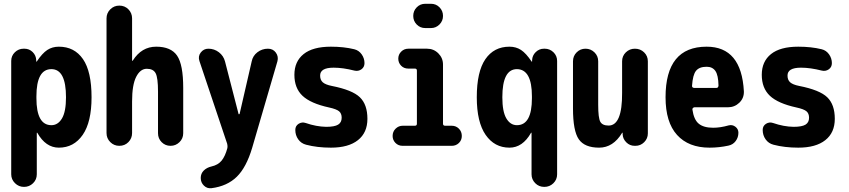

<svg xmlns="http://www.w3.org/2000/svg" viewBox="-20 -780 4540 1027"><path d="M254.9 -110.4Q290 -110.4 311.5 -146.5Q333 -182.6 333 -259.8Q333 -410.2 254.9 -410.2Q174.8 -410.2 174.8 -264.6V-254.9Q174.8 -110.4 254.9 -110.4ZM294.9 -530.3Q377.9 -530.3 423.8 -463.9Q469.7 -397.5 469.7 -259.8Q469.7 -127 422.4 -58.6Q375 9.8 294.9 9.8Q224.6 9.8 179.7 -69.3Q179.7 -70.3 177.7 -70.3Q176.8 -70.3 176.8 -69.3V152.3Q176.8 180.7 156.7 200.2Q136.7 219.7 108.4 219.7Q80.1 219.7 60.1 199.7Q40 179.7 40 152.3V-454.1Q40 -481.4 59.6 -500.5Q79.1 -519.5 106.4 -519.5H110.4Q136.7 -519.5 154.8 -501.5Q172.9 -483.4 173.8 -458V-451.2Q173.8 -450.2 174.8 -450.2Q176.8 -450.2 176.8 -451.2Q206.1 -495.1 232.9 -512.7Q259.8 -530.3 294.9 -530.3Z M815.4 -530.3Q894.5 -530.3 927.2 -482.4Q960 -434.6 960 -309.6V-67.4Q960 -39.1 939.9 -19.5Q919.9 0 892.1 0Q864.3 0 844.7 -19.5Q825.2 -39.1 825.2 -67.4V-290Q825.2 -364.3 812.5 -388.2Q799.8 -412.1 765.1 -412.1Q730.5 -412.1 708.5 -369.1Q686.5 -326.2 686.5 -237.3V-68.4Q686.5 -40 667 -20Q647.5 0 618.2 0Q589.8 0 569.8 -20Q549.8 -40 549.8 -68.4V-681.6Q549.8 -710 569.8 -730Q589.8 -750 618.2 -750Q647.5 -750 667 -730Q686.5 -710 686.5 -681.6V-456.1Q686.5 -455.1 688.5 -455.1Q690.4 -455.1 690.4 -456.1Q737.3 -530.3 815.4 -530.3Z M1413.1 -519.5Q1440.4 -519.5 1455.6 -498.5Q1470.7 -477.5 1463.9 -452.1L1329.1 9.8Q1297.9 115.2 1246.6 165.5Q1195.3 215.8 1111.3 226.6Q1087.9 229.5 1070.8 212.9Q1053.7 196.3 1053.7 171.9Q1053.7 148.4 1069.8 132.3Q1085.9 116.2 1111.3 110.4Q1146.5 102.5 1165.5 79.1Q1184.6 55.7 1196.3 11.7Q1198.2 2 1195.3 -10.7L1046.9 -453.1Q1038.1 -478.5 1053.7 -499Q1069.3 -519.5 1094.7 -519.5Q1126 -519.5 1150.9 -500.5Q1175.8 -481.4 1183.6 -451.2L1255.9 -170.9Q1255.9 -168.9 1258.3 -168.9Q1260.7 -168.9 1261.7 -170.9L1326.2 -451.2Q1332 -481.4 1356.9 -500.5Q1381.8 -519.5 1413.1 -519.5Z M1754.9 -320.3Q1864.3 -298.8 1904.8 -259.8Q1945.3 -220.7 1945.3 -144.5Q1945.3 -70.3 1894.5 -30.3Q1843.8 9.8 1750 9.8Q1676.8 9.8 1617.2 -5.9Q1590.8 -12.7 1575.2 -34.7Q1559.6 -56.6 1559.6 -85Q1559.6 -106.4 1577.1 -117.7Q1594.7 -128.9 1615.2 -122.1Q1671.9 -102.5 1724.6 -101.6Q1769.5 -101.6 1788.6 -113.3Q1807.6 -125 1807.6 -150.4Q1807.6 -172.9 1793.9 -184.6Q1780.3 -196.3 1740.2 -205.1Q1641.6 -226.6 1598.1 -267.6Q1554.7 -308.6 1554.7 -379.9Q1554.7 -451.2 1604 -490.7Q1653.3 -530.3 1750 -530.3Q1819.3 -530.3 1875 -516.6Q1899.4 -510.7 1914.6 -489.3Q1929.7 -467.8 1929.7 -442.4Q1929.7 -420.9 1913.1 -409.2Q1896.5 -397.5 1876 -402.3Q1814.5 -418 1764.6 -418Q1691.4 -418 1692.4 -375Q1692.4 -352.5 1706.5 -339.8Q1720.7 -327.1 1754.9 -320.3Z M2396.5 -107.4Q2418.9 -107.4 2434.6 -91.8Q2450.2 -76.2 2450.2 -52.7Q2450.2 -30.3 2434.6 -15.1Q2418.9 0 2396.5 0H2133.8Q2110.4 0 2095.2 -15.6Q2080.1 -31.2 2080.1 -52.7Q2080.1 -76.2 2096.2 -91.8Q2112.3 -107.4 2133.8 -107.4H2199.2Q2210 -107.4 2210 -118.2V-402.3Q2210 -413.1 2199.2 -413.1H2164.1Q2140.6 -413.1 2125.5 -428.7Q2110.4 -444.3 2110.4 -466.3Q2110.4 -488.3 2126 -503.9Q2141.6 -519.5 2164.1 -519.5H2264.6Q2299.8 -519.5 2324.7 -494.6Q2349.6 -469.7 2349.6 -434.6V-118.2Q2349.6 -107.4 2361.3 -107.4ZM2254.9 -759.8H2285.2Q2312.5 -759.8 2331.1 -740.7Q2349.6 -721.7 2349.6 -694.8Q2349.6 -668 2330.6 -648.9Q2311.5 -629.9 2285.2 -629.9H2254.9Q2227.5 -629.9 2209 -648.9Q2190.4 -668 2190.4 -694.8Q2190.4 -721.7 2209 -740.7Q2227.5 -759.8 2254.9 -759.8Z M2825.2 -254.9V-264.6Q2825.2 -409.2 2745.1 -410.2Q2667 -410.2 2667 -259.8Q2667 -182.6 2688.5 -146.5Q2710 -110.4 2745.1 -110.4Q2825.2 -110.4 2825.2 -254.9ZM2893.6 -519.5Q2920.9 -519.5 2940.4 -500.5Q2960 -481.4 2960 -454.1V152.3Q2960 180.7 2939.9 200.2Q2919.9 219.7 2891.6 219.7Q2862.3 219.7 2842.8 199.7Q2823.2 179.7 2823.2 152.3V-69.3Q2823.2 -70.3 2822.3 -70.3Q2820.3 -70.3 2820.3 -69.3Q2775.4 9.8 2705.1 9.8Q2625 9.8 2577.6 -58.6Q2530.3 -127 2530.3 -259.8Q2530.3 -396.5 2576.2 -463.4Q2622.1 -530.3 2705.1 -530.3Q2740.2 -530.3 2767.1 -512.7Q2793.9 -495.1 2823.2 -451.2Q2823.2 -450.2 2825.2 -450.2Q2826.2 -450.2 2826.2 -451.2V-458Q2827.1 -483.4 2845.7 -501.5Q2864.3 -519.5 2889.6 -519.5Z M3376 -519.5Q3405.3 -519.5 3425.3 -500Q3445.3 -480.5 3445.3 -452.1V-66.4Q3445.3 -39.1 3425.8 -19.5Q3406.2 0 3378.9 0H3375Q3348.6 0 3330.1 -18.6Q3311.5 -37.1 3310.5 -61.5V-69.3Q3310.5 -70.3 3309.6 -70.3Q3307.6 -70.3 3307.6 -69.3Q3259.8 9.8 3184.6 9.8Q3107.4 9.8 3076.2 -34.7Q3044.9 -79.1 3044.9 -200.2V-452.1Q3044.9 -480.5 3064.5 -500Q3084 -519.5 3111.8 -519.5Q3139.6 -519.5 3159.7 -500Q3179.7 -480.5 3179.7 -452.1V-219.7Q3179.7 -149.4 3190.9 -128.9Q3202.1 -108.4 3235.4 -108.4Q3308.6 -108.4 3307.6 -283.2V-452.1Q3307.6 -480.5 3327.6 -500Q3347.7 -519.5 3376 -519.5Z M3811.5 -309.6Q3822.3 -309.6 3823.2 -322.3Q3822.3 -377.9 3806.6 -400.4Q3791 -422.9 3759.8 -422.9Q3720.7 -422.9 3703.1 -401.4Q3685.5 -379.9 3681.6 -320.3Q3681.6 -310.5 3693.4 -309.6ZM3759.8 -530.3Q3946.3 -530.3 3959 -291Q3960 -254.9 3934.6 -230.5Q3909.2 -206.1 3873 -206.1H3694.3Q3690.4 -206.1 3686.5 -202.1Q3682.6 -198.2 3683.6 -194.3Q3691.4 -139.6 3717.8 -118.2Q3744.1 -96.7 3794.9 -96.7Q3833 -96.7 3877.9 -109.4Q3897.5 -114.3 3913.6 -102.1Q3929.7 -89.8 3929.7 -70.3Q3929.7 -44.9 3915 -25.4Q3900.4 -5.9 3876 -1Q3826.2 9.8 3775.4 9.8Q3663.1 9.8 3601.6 -58.1Q3540 -126 3540 -259.8Q3540 -530.3 3759.8 -530.3Z M4254.9 -320.3Q4364.3 -298.8 4404.8 -259.8Q4445.3 -220.7 4445.3 -144.5Q4445.3 -70.3 4394.5 -30.3Q4343.8 9.8 4250 9.8Q4176.8 9.8 4117.2 -5.9Q4090.8 -12.7 4075.2 -34.7Q4059.6 -56.6 4059.6 -85Q4059.6 -106.4 4077.1 -117.7Q4094.7 -128.9 4115.2 -122.1Q4171.9 -102.5 4224.6 -101.6Q4269.5 -101.6 4288.6 -113.3Q4307.6 -125 4307.6 -150.4Q4307.6 -172.9 4293.9 -184.6Q4280.3 -196.3 4240.2 -205.1Q4141.6 -226.6 4098.1 -267.6Q4054.7 -308.6 4054.7 -379.9Q4054.7 -451.2 4104 -490.7Q4153.3 -530.3 4250 -530.3Q4319.3 -530.3 4375 -516.6Q4399.4 -510.7 4414.6 -489.3Q4429.7 -467.8 4429.7 -442.4Q4429.7 -420.9 4413.1 -409.2Q4396.5 -397.5 4376 -402.3Q4314.5 -418 4264.6 -418Q4191.4 -418 4192.4 -375Q4192.4 -352.5 4206.5 -339.8Q4220.7 -327.1 4254.9 -320.3Z"/></svg>

Font: Rounded-X Mgen+ 2m bold
Style: Bold
Weight: 700
Designer: [Source Han Sans]
Ryoko NISHIZUKA  (kana & ideographs); Paul D. Hunt (Latin, Greek & Cyrillic); Wenlong ZHANG  (bopomofo
Version: Version 1.059.20150602